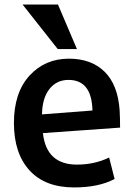

<svg xmlns="http://www.w3.org/2000/svg" viewBox="-20 -804 603 841"><path d="M506 -245 168 -221Q183 -83 317 -83Q394 -83 458 -114L482 -20Q412 17 305 17Q177 17 109 -58Q41 -133 41 -265Q41 -398 109 -472.5Q177 -547 282 -547Q380 -547 438 -490Q496 -433 504 -322Q506 -284 506 -245ZM385 -320Q382 -454 280 -454Q228 -454 196.5 -414Q165 -374 164 -303ZM317 -589H233L79 -784H234Z"/></svg>

Font: Repo
Style: DemiBold
Weight: 600
Designer: Stefan Peev
Foundry: Context Ltd
Version: Version 001.000